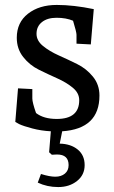

<svg xmlns="http://www.w3.org/2000/svg" viewBox="-20 -523 462 778"><path d="M210 -503Q278 -503 360 -486L348 -343L290 -346V-382Q290 -393 276 -439Q248 -451 209 -451Q172 -451 150 -433.5Q128 -416 128 -386Q128 -358 154.5 -336.5Q181 -315 218 -298.5Q255 -282 292.5 -263.5Q330 -245 356.5 -212.5Q383 -180 383 -136Q383 -1 232 9L222 59Q267 60 295 83Q323 106 323 146Q323 186 292 210.5Q261 235 216 235Q171 235 133 217L146 182Q181 193 204 193Q228 193 243 180.5Q258 168 258 146Q258 103 211 103L190 104L179 94L186 9Q147 7 111 -2.5Q75 -12 58 -20L42 -29L53 -165L111 -162V-124Q111 -108 126 -65Q157 -41 210 -41Q301 -41 301 -117Q301 -146 275 -167.5Q249 -189 212 -205.5Q175 -222 137.5 -240.5Q100 -259 74 -292Q48 -325 48 -370Q48 -432 93.5 -467.5Q139 -503 210 -503Z"/></svg>

Font: Andada
Style: Regular
Weight: 400
Designer: Carolina Giovagnoli
Foundry: Carolina Giovagnoli
Version: Version 1.003